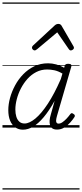

<svg xmlns="http://www.w3.org/2000/svg" viewBox="-20 -1030 662 1550"><path d="M165 17Q130 17 103 -2Q76 -21 61.5 -56.5Q47 -92 47 -141Q47 -188 61 -239.5Q75 -291 102 -341Q129 -391 168 -431Q207 -471 257 -495Q307 -519 368 -519Q400 -519 433.5 -510Q467 -501 498 -483L502 -498Q505 -508 512 -511.5Q519 -515 531 -515Q549 -515 554 -508Q559 -501 555 -490L440 -94Q434 -73 433 -59.5Q432 -46 437 -39Q442 -32 452 -32Q468 -32 484.5 -43.5Q501 -55 517.5 -72.5Q534 -90 547 -108Q553 -116 558.5 -116.5Q564 -117 572 -111Q583 -105 584 -98Q585 -91 581 -85Q569 -66 548 -42Q527 -18 500 -1Q473 16 441 16Q417 16 403.5 7Q390 -2 384.5 -18.5Q379 -35 380.5 -57Q382 -79 390 -105Q398 -132 405.5 -160Q413 -188 421 -216Q376 -135 332.5 -83.5Q289 -32 247.5 -7.5Q206 17 165 17ZM104 -146Q104 -113 112 -87.5Q120 -62 136.5 -47.5Q153 -33 178 -33Q217 -33 265.5 -73Q314 -113 366.5 -193Q419 -273 471 -392L484 -436Q448 -457 417.5 -463Q387 -469 360 -469Q313 -469 273 -448.5Q233 -428 202 -393.5Q171 -359 149 -316.5Q127 -274 115.5 -229.5Q104 -185 104 -146ZM260 -623Q252 -623 245 -630Q238 -637 238 -645Q238 -650 240 -654Q242 -658 246 -662L422 -825Q430 -832 437 -834.5Q444 -837 452 -837Q459 -837 465 -834Q471 -831 476 -824L571 -660Q574 -655 575.5 -651.5Q577 -648 577 -644Q577 -635 568 -629Q559 -623 552 -623Q546 -623 542 -626Q538 -629 535 -634L442 -769L281 -634Q274 -629 269.5 -626Q265 -623 260 -623ZM0 490H622V500H0ZM0 -20H622V0H0ZM0 -505H622V-500H0ZM0 -1010H622V-1000H0Z"/></svg>

Font: Playwrite AU NSW Guides
Style: Regular
Weight: 400
Designer: Veronika Burian, José Scaglione
Foundry: TypeTogether
Version: Version 1.003